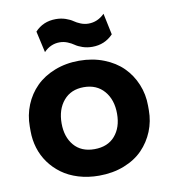

<svg xmlns="http://www.w3.org/2000/svg" viewBox="-88 -869 858 964"><g transform="rotate(-10 340.5 -387.0)"><path d="M418.9 -624Q392.1 -624 369.1 -631.8Q346.2 -639.6 332.5 -649.4Q318.8 -659.2 299.6 -667Q280.3 -674.8 259.8 -674.8Q213.4 -674.8 179.2 -639.2L154.8 -748Q196.3 -793 261.2 -793Q287.6 -793 310.5 -785.2Q333.5 -777.3 347.2 -767.6Q360.8 -757.8 380.1 -750Q399.4 -742.2 419.9 -742.2Q466.3 -742.2 502 -777.8L524.9 -668.9Q481.9 -624 418.9 -624ZM339.8 19Q283.7 19 235.1 4.2Q186.5 -10.7 150.9 -36.9Q115.2 -63 89.8 -98.1Q64.5 -133.3 51.8 -174.8Q39.1 -216.3 39.1 -261.2V-284.2Q39.1 -342.3 60.1 -393.8Q81.1 -445.3 119.4 -483.6Q157.7 -522 214.8 -544.4Q272 -566.9 339.8 -566.9Q408.2 -566.9 465.6 -544.4Q522.9 -522 561.3 -483.6Q599.6 -445.3 620.8 -393.8Q642.1 -342.3 642.1 -284.2V-261.2Q642.1 -205.1 621.6 -154.5Q601.1 -104 563.5 -65.2Q525.9 -26.4 468 -3.7Q410.2 19 339.8 19ZM339.8 -116.2Q407.7 -116.2 444.8 -159.2Q481.9 -202.1 481.9 -272Q481.9 -343.3 443.8 -387.7Q405.8 -432.1 339.8 -432.1Q274.4 -432.1 236.8 -387.7Q199.2 -343.3 199.2 -272Q199.2 -202.6 236.1 -159.4Q272.9 -116.2 339.8 -116.2Z"/></g></svg>

Font: Sora
Style: Bold
Weight: 700
Designer: Jonathan Barnbrook, Julián Moncada
Foundry: Barnbrook Fonts
Version: Version 2.000